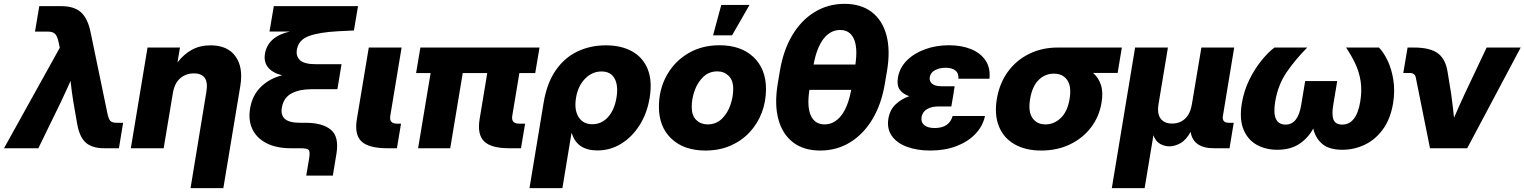

<svg xmlns="http://www.w3.org/2000/svg" viewBox="-61 -759 7805 983"><path d="M-40.5 0 245.1 -514.6 238.3 -545.9Q232.4 -574.2 220.7 -585.7Q209 -597.2 184.1 -597.2H118.2L140.1 -727.5H253.4Q317.9 -727.5 352.8 -696.8Q387.7 -666 402.3 -596.2L488.3 -181.6Q493.7 -153.8 502 -142.1Q510.3 -130.4 536.6 -130.4H569.3L547.9 0H473.6Q408.7 0 376.5 -30.3Q344.2 -60.5 333 -131.3L314.5 -237.3Q310.1 -264.2 306.6 -291Q303.2 -317.9 300.3 -344.7Q288.1 -317.9 275.9 -291Q263.7 -264.2 251 -237.3L135.3 0Z M823.7 -280.3 776.9 0H608.9L694.3 -515.6H860.4L847.7 -439.5Q879.4 -481 920.9 -503.9Q962.4 -526.9 1017.1 -526.9Q1104 -526.9 1144.5 -470.7Q1185.1 -414.6 1169.4 -319.3L1082.5 204.1H914.6L995.6 -289.1Q1011.7 -383.3 931.2 -383.3Q891.1 -383.3 861.6 -358.2Q832 -333 823.7 -280.3Z M1506.8 140.1 1521.5 53.7Q1527.3 18.6 1520 9.3Q1512.7 0 1475.6 0H1427.7Q1354.5 0 1304 -25.6Q1253.4 -51.3 1231.2 -97.7Q1209 -144 1219.7 -205.1Q1231 -271.5 1274.7 -314.2Q1318.4 -356.9 1383.3 -373.5Q1334 -385.7 1311 -414.6Q1288.1 -443.4 1295.9 -486.3Q1312 -572.3 1423.3 -597.7H1318.8L1340.8 -727.5H1772L1751 -603L1671.9 -599.1Q1576.2 -594.2 1522.5 -575.2Q1468.8 -556.2 1459.5 -507.3Q1452.6 -473.6 1473.9 -451.9Q1495.1 -430.2 1557.6 -430.2H1687.5L1666.5 -302.2H1533.7Q1472.2 -302.2 1432.4 -281.2Q1392.6 -260.3 1382.8 -212.4Q1374.5 -171.9 1396.5 -151.1Q1418.5 -130.4 1475.1 -130.4H1503.4Q1590.3 -130.4 1633.3 -94.5Q1676.3 -58.6 1661.1 30.8L1643.1 140.1Z M1922.4 0Q1827.1 0 1790 -34.7Q1752.9 -69.3 1766.1 -148.9L1827.1 -515.6H1995.1L1937 -165Q1931.2 -126 1971.2 -126H1992.2L1971.2 0Z M2546.9 0Q2453.1 0 2417.5 -35.4Q2381.8 -70.8 2394.5 -148.9L2433.6 -384.8H2308.1L2244.1 0H2079.6L2143.6 -384.8H2069.3L2091.3 -515.6H2701.2L2679.2 -384.8H2598.1L2561.5 -165Q2555.7 -126 2596.7 -126H2627.4L2606.4 0Z M2649.9 204.1 2722.2 -232.9Q2738.8 -333 2783.7 -398.2Q2828.6 -463.4 2894.8 -495.1Q2960.9 -526.9 3040.5 -526.9Q3120.1 -526.9 3175.5 -495.8Q3231 -464.8 3255.1 -405Q3279.3 -345.2 3265.1 -258.3Q3252 -178.7 3213.6 -118.2Q3175.3 -57.6 3119.4 -23.2Q3063.5 11.2 2998 11.2Q2893.1 11.2 2866.7 -76.7H2864.7L2818.4 204.1ZM2971.7 -123Q3019 -123 3052 -159.7Q3085 -196.3 3095.2 -258.8Q3105.5 -320.3 3085.7 -356.7Q3065.9 -393.1 3018.6 -393.1Q2971.2 -393.1 2934.8 -356.4Q2898.4 -319.8 2888.2 -258.8Q2877.9 -196.8 2901.1 -159.9Q2924.3 -123 2971.7 -123Z M3550.8 11.7Q3440.9 11.7 3376.7 -48.8Q3312.5 -109.4 3312.5 -211.9Q3312.5 -300.8 3352.1 -372.3Q3391.6 -443.8 3461.7 -485.6Q3531.7 -527.3 3622.6 -527.3Q3732.9 -527.3 3796.9 -466.6Q3860.8 -405.8 3860.8 -303.2Q3860.8 -239.7 3839.4 -182.9Q3817.9 -126 3777.3 -82.3Q3736.8 -38.6 3679.4 -13.4Q3622.1 11.7 3550.8 11.7ZM3561.5 -122.1Q3604.5 -122.1 3633.8 -149.9Q3663.1 -177.7 3678 -220Q3692.9 -262.2 3692.9 -304.2Q3692.9 -348.1 3669.4 -370.8Q3646 -393.6 3611.8 -393.6Q3569.3 -393.6 3540 -365.7Q3510.7 -337.9 3495.6 -295.9Q3480.5 -253.9 3480.5 -210.9Q3480.5 -167 3503.9 -144.5Q3527.3 -122.1 3561.5 -122.1ZM3589.8 -578.1 3631.8 -733.9H3776.4L3687 -578.1Z M4138.2 11.7Q4054.2 11.7 3999.5 -30Q3944.8 -71.8 3924.1 -148.4Q3903.3 -225.1 3920.9 -330.6L3932.1 -397Q3949.7 -502.4 3995.6 -579.1Q4041.5 -655.8 4110.1 -697.5Q4178.7 -739.3 4262.7 -739.3Q4347.2 -739.3 4401.9 -697.5Q4456.5 -655.8 4477.3 -579.1Q4498 -502.4 4480.5 -397L4469.2 -330.6Q4451.7 -225.1 4405.5 -148.4Q4359.4 -71.8 4291 -30Q4222.7 11.7 4138.2 11.7ZM4160.6 -122.1Q4210 -122.1 4245.4 -166.7Q4280.8 -211.4 4296.9 -298.8H4083Q4069.8 -211.4 4090.6 -166.7Q4111.3 -122.1 4160.6 -122.1ZM4104.5 -428.7H4318.4Q4331.1 -516.1 4310.3 -560.8Q4289.6 -605.5 4240.2 -605.5Q4190.9 -605.5 4155.8 -560.8Q4120.6 -516.1 4104.5 -428.7Z M4701.7 11.7Q4634.8 11.7 4583.3 -7.1Q4531.7 -25.9 4505.4 -62.5Q4479 -99.1 4487.3 -151.4Q4495.1 -197.3 4524.2 -224.6Q4553.2 -252 4594.2 -266.6Q4561 -277.8 4545.4 -300Q4529.8 -322.3 4536.1 -361.3Q4544.4 -411.6 4581.5 -449Q4618.7 -486.3 4675 -506.8Q4731.4 -527.3 4797.4 -527.3Q4860.8 -527.3 4909.7 -507.8Q4958.5 -488.3 4984.4 -450.2Q5010.3 -412.1 5004.9 -356H4845.7Q4848.1 -383.8 4830.8 -397.9Q4813.5 -412.1 4780.3 -412.1Q4749.5 -412.1 4726.1 -399.7Q4702.6 -387.2 4699.2 -363.8Q4695.8 -343.8 4710.9 -330.6Q4726.1 -317.4 4759.8 -317.4H4826.7L4821.8 -288.1H4822.3L4809.6 -213.9H4741.7Q4708 -213.9 4684.8 -200Q4661.6 -186 4657.2 -159.7Q4653.3 -133.3 4671.1 -118.4Q4689 -103.5 4724.1 -103.5Q4798.8 -103.5 4816.4 -165H4981.9Q4970.7 -112.8 4932.6 -73Q4894.5 -33.2 4835.4 -10.7Q4776.4 11.7 4701.7 11.7Z M5270 11.7Q5189.5 11.7 5133.5 -20.3Q5077.6 -52.2 5053.5 -111.6Q5029.3 -170.9 5042.5 -252Q5056.2 -333 5099.4 -392.1Q5142.6 -451.2 5208.3 -483.4Q5273.9 -515.6 5354.5 -515.6H5682.6L5661.1 -385.7H5535.2Q5563 -361.8 5575.4 -324.5Q5587.9 -287.1 5578.6 -233.4Q5566.9 -161.6 5524.4 -106.2Q5481.9 -50.8 5416.5 -19.5Q5351.1 11.7 5270 11.7ZM5336.4 -381.8H5333Q5289.1 -381.8 5256.3 -349.4Q5223.6 -316.9 5212.9 -252Q5202.1 -187.5 5224.9 -154.8Q5247.6 -122.1 5291.5 -122.1Q5335.4 -122.1 5369.9 -154.8Q5404.3 -187.5 5415 -252Q5425.8 -316.9 5402.8 -349.4Q5379.9 -381.8 5336.4 -381.8Z M5631.3 204.1 5750.5 -515.6H5918.5L5870.6 -226.6Q5862.3 -177.7 5880.9 -152.1Q5899.4 -126.5 5939.9 -126.5Q5980.5 -126.5 6007.1 -152.1Q6033.7 -177.7 6041.5 -226.6L6089.8 -515.6H6257.8L6200.2 -166.5Q6193.8 -130.4 6230.5 -130.4H6255.4L6233.9 0H6154.8Q6047.9 0 6034.7 -84Q6011.7 -42 5982.7 -25.9Q5953.6 -9.8 5926.3 -9.8Q5901.4 -9.8 5878.7 -22.2Q5856 -34.7 5844.2 -66.4L5799.3 204.1Z M6478.5 7.8Q6418.9 7.8 6373 -17.8Q6327.1 -43.5 6305.4 -96.2Q6283.7 -148.9 6296.9 -230Q6307.6 -294.4 6335.2 -350.6Q6362.8 -406.7 6397.5 -449.2Q6432.1 -491.7 6463.9 -515.6H6631.8Q6571.3 -454.6 6526.9 -390.1Q6482.4 -325.7 6467.8 -239.3Q6448.2 -121.1 6521 -121.1Q6584 -121.1 6600.6 -219.7L6621.1 -343.8H6785.2L6764.6 -219.7Q6756.3 -170.9 6766.6 -146Q6776.9 -121.1 6810.5 -121.1Q6883.8 -121.1 6903.3 -239.3Q6912.6 -296.9 6905 -344.2Q6897.5 -391.6 6877.7 -433.3Q6857.9 -475.1 6830.6 -515.6H6999Q7022.5 -491.7 7043 -449.2Q7063.5 -406.7 7072.5 -350.6Q7081.5 -294.4 7071.3 -230Q7057.6 -148.9 7018.8 -96.2Q6980 -43.5 6925.8 -17.8Q6871.6 7.8 6811.5 7.8Q6743.2 7.8 6708 -22.7Q6672.9 -53.2 6662.6 -101.1Q6636.7 -52.7 6591.6 -22.5Q6546.4 7.8 6478.5 7.8Z M7260.3 0 7187.5 -362.3Q7183.6 -385.3 7155.8 -385.3H7123.5L7145.5 -515.6H7178.2Q7261.2 -515.6 7301.3 -485.6Q7341.3 -455.6 7351.1 -386.2L7368.7 -278.3Q7372.6 -247.6 7376.5 -217.3Q7380.4 -187 7383.3 -156.2Q7396.5 -187 7410.2 -217.3Q7423.8 -247.6 7438 -278.3L7550.3 -515.6H7724.6L7450.7 0Z"/></svg>

Font: Inter Display ExtraBold
Style: Italic
Weight: 800
Italic angle: -9.39999°
Designer: Rasmus Andersson
Foundry: rsms
Version: Version 4.000;git-a52131595